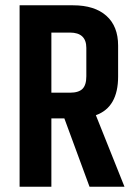

<svg xmlns="http://www.w3.org/2000/svg" viewBox="-20 -705 512 725"><path d="M174 -258V0H54V-685H256Q337 -685 381.5 -645.5Q426 -606 426 -533V-416Q426 -300 342 -270L450 0H318L223 -258ZM174 -582V-355H244Q277 -355 291.5 -369.5Q306 -384 306 -417V-524Q306 -582 244 -582Z"/></svg>

Font: Khand SemiBold
Style: Regular
Weight: 600
Designer: Devanagari: Sanchit Sawaria, Jyotish Sonowal; Latin: Satya Rajpurohit
Foundry: Indian Type Foundry
Version: Version 1.101;PS 1.0;hotconv 1.0.78;makeotf.lib2.5.61930; tt